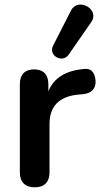

<svg xmlns="http://www.w3.org/2000/svg" viewBox="-20 -794 432 822"><path d="M371 -700C409 -754 313 -809 283 -747L207 -598C186 -555 248 -522 274 -560ZM129 8C170 8 192 -15 192 -56V-263C192 -339 233 -381 315 -389L337 -391C373 -395 392 -416 389 -450C386 -485 369 -502 341 -499C263 -492 211 -462 187 -403V-434C187 -475 165 -497 126 -497C87 -497 65 -475 65 -434V-56C65 -15 87 8 129 8Z"/></svg>

Font: Nunito
Style: Bold
Weight: 700
Designer: Vernon Adams
Foundry: Vernon Adams
Version: Version 3.602